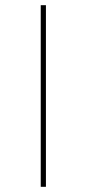

<svg xmlns="http://www.w3.org/2000/svg" viewBox="-20 -720 334 740"><path d="M137 -700H157V0H137Z"/></svg>

Font: Montserrat
Style: Regular
Weight: 400
Designer: Julieta Ulanovsky
Foundry: Julieta Ulanovsky
Version: Version 8.000